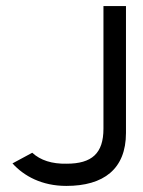

<svg xmlns="http://www.w3.org/2000/svg" viewBox="-20 -600 471 631"><path d="M320 -580V-177C320 -96 282 -62 199 -62C151 -61 113 -73 86 -98L21 -63C59 -21 118 11 198 11C320 11 394 -44 394 -163V-580Z"/></svg>

Font: Charger
Style: Regular
Weight: 400
Designer: Jasper
Foundry: Cannot Into Space Fonts
Version: Version 0.98